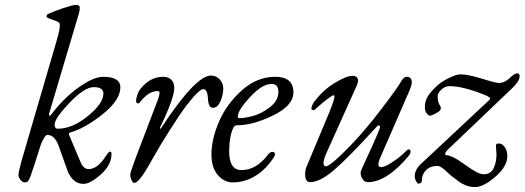

<svg xmlns="http://www.w3.org/2000/svg" viewBox="-20 -726 2131 780"><path d="M106 -16Q97 10 90 13Q86 15 80 15Q72 15 63.5 4.5Q55 -6 55 -15Q55 -28 68 -74L209 -557Q227 -617 222 -631Q220 -637 194.5 -645.5Q169 -654 169 -658Q169 -666 175 -669Q198 -680 237 -693Q276 -706 288 -706Q304 -706 304 -696Q304 -682 301 -673L180 -266Q178 -259 179.5 -257Q181 -255 183.5 -256.5Q186 -258 189 -262Q241 -330 301 -372Q361 -414 399 -414Q469 -414 469 -371Q469 -320 397.5 -262.5Q326 -205 266 -188Q257 -186 261 -177L307 -68Q319 -39 340 -39Q377 -39 412 -95Q421 -110 428 -110Q433 -110 433 -100Q433 -56 390 -17.5Q347 21 319 21Q278 21 256 -28L218 -134Q202 -178 172 -178Q166 -178 157.5 -163Q149 -148 145 -136Q114 -37 106 -16ZM400 -346Q400 -372 361 -372Q323 -372 262.5 -308.5Q202 -245 202 -220Q202 -203 214 -203Q274 -203 337 -254.5Q400 -306 400 -346Z M738 -298Q714 -267 670.5 -198.5Q627 -130 598 -78Q546 17 526 17Q519 17 514 5Q509 -7 509 -17Q509 -24 531 -84L618 -312Q623 -324 625 -331.5Q627 -339 628 -345Q629 -351 627 -353.5Q625 -356 620 -356Q583 -356 548 -310Q544 -305 539 -306Q534 -307 533 -314Q532 -323 537.5 -339.5Q543 -356 550 -364Q589 -414 643 -414Q664 -414 676 -402Q688 -390 688 -369Q688 -328 632 -212Q628 -205 630.5 -203.5Q633 -202 636 -208Q775 -419 837 -419Q859 -419 873 -403Q887 -387 887 -366Q887 -341 875.5 -314.5Q864 -288 845 -288Q827 -288 825 -323Q823 -364 806 -364Q789 -364 738 -298Z M924 15Q891 15 865 -15Q839 -45 839 -98Q839 -161 870 -232.5Q901 -304 962.5 -359Q1024 -414 1098 -414Q1172 -414 1172 -351Q1172 -297 1089.5 -257Q1007 -217 943 -217Q933 -217 928 -207Q911 -171 911 -112Q911 -35 961 -35Q1021 -35 1069 -98Q1077 -109 1087 -109Q1097 -109 1097 -99Q1097 -94 1095 -91Q1064 -41 1020 -13Q976 15 924 15ZM1083 -385Q1045 -385 995.5 -331.5Q946 -278 946 -252Q946 -246 953 -246Q974 -246 1008 -255Q1042 -264 1076.5 -290.5Q1111 -317 1111 -353Q1111 -385 1083 -385Z M1448 -36Q1509 -167 1522 -203Q1526 -214 1521 -216Q1516 -218 1510 -211Q1397 -87 1338.5 -36.5Q1280 14 1240 14Q1222 14 1220 -11Q1218 -36 1228 -55L1318 -270Q1321 -278 1323 -283Q1325 -288 1328.5 -297.5Q1332 -307 1334 -313Q1336 -319 1337.5 -325.5Q1339 -332 1338.5 -335.5Q1338 -339 1336 -339Q1324 -339 1258 -280Q1256 -278 1250.5 -279Q1245 -280 1245 -283Q1245 -297 1257 -313Q1291 -359 1339 -388.5Q1387 -418 1412 -418Q1428 -418 1433 -407Q1438 -396 1427 -373L1306 -104Q1296 -82 1294.5 -67Q1293 -52 1303 -50Q1322 -50 1405 -136Q1463 -196 1529 -282.5Q1595 -369 1610 -396Q1620 -414 1632 -414Q1653 -414 1653 -391Q1653 -380 1640 -350L1525 -86Q1508 -47 1528 -47Q1542 -47 1568 -63.5Q1594 -80 1610.5 -94.5Q1627 -109 1636 -118Q1637 -119 1639 -119Q1648 -119 1648 -110Q1648 -104 1643 -96Q1552 14 1474 14Q1459 14 1450 -3.5Q1441 -21 1448 -36Z M2082 -428Q2091 -428 2091 -416Q2091 -396 2059 -366L1795 -114Q1785 -101 1790 -96Q1816 -96 1869 -57Q1922 -18 1944 -18Q1974 -18 1985.5 -43Q1997 -68 1997 -98Q1997 -106 1996 -114.5Q1995 -123 1995 -129Q1995 -134 1995 -136Q1995 -138 1996.5 -140Q1998 -142 2000.5 -142.5Q2003 -143 2008 -143Q2020 -143 2030.5 -128.5Q2041 -114 2041 -92Q2041 -50 1992.5 -8Q1944 34 1910 34Q1876 34 1845.5 12.5Q1815 -9 1792.5 -30.5Q1770 -52 1757 -52Q1728 -52 1711 -35Q1694 -18 1694 6Q1694 20 1679 20Q1676 20 1671 11.5Q1666 3 1665 -6Q1663 -34 1689 -59L1968 -320Q1974 -326 1967.5 -331Q1961 -336 1945 -342Q1860 -376 1806 -376Q1788 -376 1772.5 -361.5Q1757 -347 1758 -332Q1758 -311 1768 -296Q1774 -286 1768 -278Q1762 -271 1747 -263.5Q1732 -256 1727 -256Q1721 -256 1713.5 -265.5Q1706 -275 1706 -290Q1706 -315 1717.5 -334Q1729 -353 1756 -378Q1773 -394 1803.5 -409Q1834 -424 1851 -424Q1881 -424 1937.5 -406.5Q1994 -389 2007 -389Q2030 -389 2052 -410Q2070 -428 2082 -428Z"/></svg>

Font: EB Garamond 12
Style: Italic
Weight: 400
Italic angle: -17°
Version: Version 0.016; ttfautohint (v1.8.4)